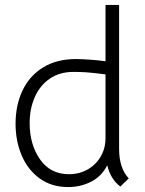

<svg xmlns="http://www.w3.org/2000/svg" viewBox="-20 -747 586 777"><path d="M43 -246Q43 -322 71.5 -381.5Q100 -441 155 -474.5Q210 -508 286 -508Q309 -508 344.5 -505.5Q380 -503 407 -499V-727H462V-144Q462 -67 501 -25L467 8Q428 -21 414 -78Q391 -33 348.5 -11.5Q306 10 256 10Q189 10 141 -24.5Q93 -59 68 -117.5Q43 -176 43 -246ZM393 -124Q407 -152 407 -188V-446Q352 -453 327.5 -454.5Q303 -456 277 -456Q222 -456 182 -429Q142 -402 121 -354.5Q100 -307 100 -249Q100 -162 142 -102Q184 -42 259 -42Q304 -42 339.5 -64Q375 -86 393 -124Z"/></svg>

Font: Bellota Text
Style: Regular
Weight: 400
Designer: Kemie Guaida
Foundry: Kemie Guaida
Version: Version 4.001